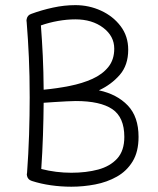

<svg xmlns="http://www.w3.org/2000/svg" viewBox="-20 -705 615 745"><path d="M517.6 -173.8Q517.6 -116.2 494.6 -78.6Q471.7 -41 433.3 -19.5Q395 2 349.1 10.7Q303.2 19.5 256.8 19.5Q216.8 19.5 177.5 13.9Q138.2 8.3 103.5 -2.9L102.5 -3.4Q88.4 -7.8 85 -22Q83 -28.3 85 -34.7Q90.3 -106 92.8 -182.4Q95.2 -258.8 95.2 -327.6Q95.2 -413.1 92 -482.9Q88.9 -552.7 83.5 -619.1Q82 -625 83.5 -630.9Q86.4 -646.5 102.1 -651.4Q141.6 -666 185.5 -675.5Q229.5 -685.1 272.5 -685.1Q325.2 -685.1 372.1 -663.6Q418.9 -642.1 448.2 -603.3Q477.5 -564.5 477.5 -512.2Q477.5 -452.1 444.6 -414.3Q411.6 -376.5 363.8 -354.5Q434.1 -339.4 475.8 -295.7Q517.6 -252 517.6 -173.8ZM272.5 -629.9Q240.2 -629.9 205.6 -623.8Q170.9 -617.7 138.7 -606.4Q143.1 -549.3 146 -488.8Q148.9 -428.2 149.4 -356.9Q201.7 -361.8 250.5 -371.6Q299.3 -381.3 338.4 -398.9Q377.4 -416.5 400.4 -445.1Q423.3 -473.6 423.3 -516.1Q423.3 -564.9 380.4 -597.4Q337.4 -629.9 272.5 -629.9ZM273.9 -313Q260.7 -313 238.5 -311.8Q216.3 -310.5 192.1 -309.1Q168 -307.6 149.4 -306.2Q148.9 -245.6 146.7 -179.2Q144.5 -112.8 140.1 -49.3Q197.3 -34.7 256.8 -34.7Q314.5 -34.7 360.8 -47.1Q407.2 -59.6 434.8 -89.8Q462.4 -120.1 462.4 -173.8Q462.4 -250 415.8 -281.5Q369.1 -313 273.9 -313Z"/></svg>

Font: Mikhak-DS2-FD Light
Style: Regular
Weight: 300
Designer: Amin Abedi
Version: Version 3.2